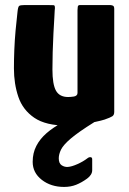

<svg xmlns="http://www.w3.org/2000/svg" viewBox="-20 -492 511 758"><path d="M245 4Q161 4 115.5 -27Q70 -58 52.5 -109.5Q35 -161 35 -222Q35 -257 36.5 -295Q38 -333 41.5 -371.5Q45 -410 49 -444Q51 -465 55.5 -468.5Q60 -472 76 -472H170Q185 -472 192 -471.5Q199 -471 196 -451Q196 -447 194.5 -422Q193 -397 191 -360.5Q189 -324 188 -286Q187 -248 187 -218Q187 -159 201 -134Q215 -109 249 -109Q253 -109 259.5 -109.5Q266 -110 272 -111Q278 -112 282 -115.5Q286 -119 286 -125V-452Q286 -458 287 -465Q288 -472 295 -472H415Q419 -472 425 -470Q431 -468 431 -457V-50Q431 -38 423.5 -33Q416 -28 393 -20Q381 -16 355 -10.5Q329 -5 299.5 -0.5Q270 4 245 4ZM233 246Q181 246 145 218Q109 190 109 147Q109 112 123.5 84Q138 56 164 33.5Q190 11 224 -7Q235 -13 248.5 -18Q262 -23 278 -23H349Q357 -23 357.5 -18.5Q358 -14 351 -9Q290 29 260 54.5Q230 80 221 98.5Q212 117 212 133Q212 153 223.5 160.5Q235 168 248 167Q263 166 285.5 156Q308 146 325 133Q331 128 337.5 128.5Q344 129 344 137V180Q344 198 324 213Q302 229 280.5 237.5Q259 246 233 246Z"/></svg>

Font: Glory Thin ExtraBold
Style: Regular
Weight: 800
Version: Version 1.011